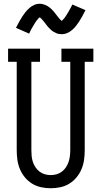

<svg xmlns="http://www.w3.org/2000/svg" viewBox="-20 -994 540 1022"><path d="M250 8Q224 8 198.5 2.5Q173 -3 151 -16.5Q129 -30 112.5 -50Q96 -70 86 -94Q76 -118 72.5 -143.5Q69 -169 69 -195V-665H23V-735H193V-665H147V-195Q147 -179 148.5 -163Q150 -147 155 -132Q160 -117 169 -103.5Q178 -90 190.5 -80.5Q203 -71 218.5 -66.5Q234 -62 250 -62Q266 -62 281.5 -66.5Q297 -71 309.5 -80.5Q322 -90 331 -103.5Q340 -117 345 -132Q350 -147 352 -163Q354 -179 354 -195V-665H307V-735H477V-665H431V-195Q431 -169 427.5 -143.5Q424 -118 414 -94Q404 -70 387.5 -50Q371 -30 349 -16.5Q327 -3 301.5 2.5Q276 8 250 8ZM308 -812Q300 -812 292.5 -813.5Q285 -815 278.5 -818Q272 -821 265 -825Q258 -829 252.5 -834Q247 -839 241 -845Q235 -851 230.5 -857Q226 -863 221.5 -869Q217 -875 211.5 -881.5Q206 -888 201 -893.5Q196 -899 192 -902Q189 -900 187 -898.5Q185 -897 182 -893Q179 -889 177.5 -887.5Q176 -886 174.5 -884Q173 -882 171.5 -879.5Q170 -877 168 -874.5Q166 -872 164.5 -869Q163 -866 161 -863Q159 -860 157 -856.5Q155 -853 153 -849.5Q151 -846 148.5 -842Q146 -838 144 -833.5Q142 -829 139.5 -824.5Q137 -820 135 -815L65 -846Q74 -864 82.5 -879Q91 -894 99 -906.5Q107 -919 115.5 -929.5Q124 -940 135.5 -950.5Q147 -961 161.5 -967.5Q176 -974 192 -974Q200 -974 207.5 -972Q215 -970 221.5 -967.5Q228 -965 235 -960.5Q242 -956 247.5 -951.5Q253 -947 259 -940.5Q265 -934 269.5 -928.5Q274 -923 278.5 -917Q283 -911 288.5 -904Q294 -897 298.5 -892Q303 -887 308 -883Q311 -885 313 -887Q315 -889 318 -892.5Q321 -896 322.5 -897.5Q324 -899 325.5 -901.5Q327 -904 328.5 -906Q330 -908 332 -911Q334 -914 335.5 -916.5Q337 -919 339 -922.5Q341 -926 343 -929Q345 -932 347 -936Q349 -940 351.5 -944Q354 -948 356 -952Q358 -956 360.5 -960.5Q363 -965 365 -970L435 -940Q426 -922 417.5 -906.5Q409 -891 401 -879Q393 -867 384.5 -856Q376 -845 364.5 -835Q353 -825 338.5 -818.5Q324 -812 308 -812Z"/></svg>

Font: Iosevka Slab
Style: Regular
Weight: 400
Monospace: yes
Designer: Belleve Invis
Foundry: Belleve Invis
Version: Version 11.2.4; ttfautohint (v1.8.3)